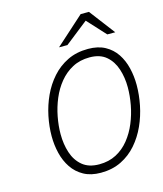

<svg xmlns="http://www.w3.org/2000/svg" viewBox="-133 -1019 961 1130"><g transform="rotate(-15 347.0 -454.5)"><path d="M341 12Q280 12 237 -11.8Q194 -35.5 167 -75.8Q140 -116 127.8 -166.5Q115.5 -217 115.5 -271Q115.5 -329.5 128.2 -391.5Q141 -453.5 167.2 -510.5Q193.5 -567.5 234 -613Q274.5 -658.5 329.2 -685.2Q384 -712 454.5 -712Q515.5 -712 558 -688.8Q600.5 -665.5 626.8 -626Q653 -586.5 665 -536.5Q677 -486.5 677 -433Q677 -373.5 664.5 -311Q652 -248.5 626 -191Q600 -133.5 560.2 -87.8Q520.5 -42 465.8 -15Q411 12 341 12ZM344.5 -38.5Q403 -38.5 448.5 -62.5Q494 -86.5 527 -127.8Q560 -169 581.2 -220.2Q602.5 -271.5 612.8 -326.8Q623 -382 623 -433.5Q623 -492.5 606.2 -544.5Q589.5 -596.5 551.8 -629Q514 -661.5 450.5 -661.5Q391.5 -661.5 346 -637.2Q300.5 -613 267 -572.2Q233.5 -531.5 212 -480.5Q190.5 -429.5 180 -374.5Q169.5 -319.5 169.5 -268.5Q169.5 -207.5 186.5 -155.2Q203.5 -103 242 -70.8Q280.5 -38.5 344.5 -38.5ZM293 -765 466.5 -921H517L635.5 -765H587L485 -876L344 -765Z"/></g></svg>

Font: Overpass ExtraLight
Style: Italic
Weight: 250
Italic angle: -10°
Designer: Delve Withrington, Dave Bailey, Thomas Jockin
Foundry: Delve Fonts LLC
Version: Version 4.000